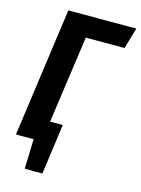

<svg xmlns="http://www.w3.org/2000/svg" viewBox="-127 -764 731 996"><g transform="rotate(15 239.0 -266.0)"><path d="M445 -579H237L171 -110H239L202 160H107L112 0H17L113 -692H478Z"/></g></svg>

Font: Fira Sans Extra Condensed SemiBold
Style: Italic
Weight: 600
Width: 3
Italic angle: -8°
Designer: Carrois Corporate & Edenspiekermann AG
Foundry: Carrois Corporate GbR & Edenspiekermann AG
Version: Version 4.203